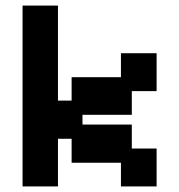

<svg xmlns="http://www.w3.org/2000/svg" viewBox="-20 -658 643 689"><path d="M61 11V-638H188V-297H237V-381H414V-467H542V-331H453V-246H276V-211H453V-125H542V11H414V-74H237V-160H188V11Z"/></svg>

Font: Pixelify Sans
Style: Bold
Weight: 700
Designer: Stefie Justprince
Foundry: Typecalism Foundryline
Version: Version 1.000